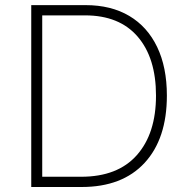

<svg xmlns="http://www.w3.org/2000/svg" viewBox="-20 -748 755 768"><path d="M306.6 0H105V-727.5H322.3Q424.3 -727.5 497.1 -684.3Q569.8 -641.1 608.6 -560.1Q647.5 -479 647.5 -365.7Q647.5 -192.9 558.3 -96.4Q469.2 0 306.6 0ZM148.9 -41H304.7Q450.7 -41 527.3 -127.4Q604 -213.9 604 -365.7Q604 -516.1 530.8 -601.3Q457.5 -686.5 320.3 -686.5H148.9Z"/></svg>

Font: Inter Extra Light
Style: Regular
Weight: 200
Designer: Rasmus Andersson
Foundry: rsms
Version: Version 4.000;git-3c8e0fc